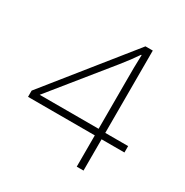

<svg xmlns="http://www.w3.org/2000/svg" viewBox="-153 -782 878 909"><g transform="rotate(30 286.0 -328.0)"><path d="M550 -171V-206H425V-656H385L23 -205V-171H388V0H425V-171ZM388 -207H66L320 -521C348 -556 366 -580 387 -611H390C388 -563 388 -523 388 -454Z"/></g></svg>

Font: Noto Sans Telugu ExtraLight
Style: Regular
Weight: 200
Designer: Jelle Bosma - Monotype Design Team
Foundry: Monotype Imaging Inc.
Version: Version 2.005